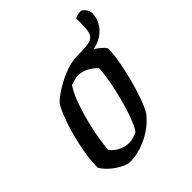

<svg xmlns="http://www.w3.org/2000/svg" viewBox="-178 -742 854 854"><g transform="rotate(-45 249.0 -315.0)"><path d="M149 0Q137 0 120.5 -7Q104 -14 86 -26Q68 -38 53 -53Q38 -68 29 -84Q29 -128 37.5 -177Q46 -226 59 -272.5Q72 -319 86.5 -355Q101 -391 113 -408Q123 -419 145 -434.5Q167 -450 195.5 -465Q224 -480 255.5 -490Q287 -500 316 -500Q330 -500 349 -492Q368 -484 387 -471.5Q406 -459 420 -446.5Q434 -434 437 -425Q437 -395 429 -350Q421 -305 408.5 -256.5Q396 -208 381 -166.5Q366 -125 352 -102Q326 -69 292 -46.5Q258 -24 221 -12Q184 0 149 0ZM205 -63Q213 -63 221.5 -64.5Q230 -66 239.5 -69Q249 -72 258 -76Q270 -90 282.5 -120.5Q295 -151 306.5 -189.5Q318 -228 327 -268Q336 -308 341 -341Q346 -374 346 -393Q335 -405 321.5 -414.5Q308 -424 292.5 -430Q277 -436 259 -436Q246 -436 234 -433Q222 -430 208 -425Q186 -391 170 -345.5Q154 -300 142.5 -253Q131 -206 125 -167Q119 -128 118 -107Q126 -96 139 -86Q152 -76 169.5 -69.5Q187 -63 205 -63ZM356 -467Q346 -467 335.5 -469.5Q325 -472 315 -477L316 -500Q358 -500 382 -503.5Q406 -507 416.5 -519Q427 -531 429 -555.5Q431 -580 431 -622Q443 -627 451 -628.5Q459 -630 466 -630Q477 -630 487.5 -615.5Q498 -601 498 -588Q498 -554 479.5 -526.5Q461 -499 429 -483Q397 -467 356 -467Z"/></g></svg>

Font: Texturina 12pt Medium
Style: Italic
Weight: 500
Italic angle: -11°
Designer: Guillermo Torres Carreño
Foundry: Omnibus-Type
Version: Version 1.002